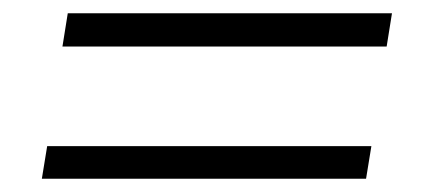

<svg xmlns="http://www.w3.org/2000/svg" viewBox="-20 -432 640 289"><path d="M74 -362 82 -412H570L562 -362ZM43 -163 51 -212H539L531 -163Z"/></svg>

Font: Nunito Sans Light
Style: Italic
Weight: 300
Italic angle: -9°
Designer: Vernon Adams
Foundry: Vernon Adams
Version: Version 3.006; ttfautohint (v1.8.3)